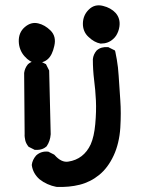

<svg xmlns="http://www.w3.org/2000/svg" viewBox="-20 -568 540 734"><path d="M195.8 146.5Q177.7 143.1 161.4 135.7Q145 128.4 130.9 117.2L130.4 116.7Q106 94.7 101.6 64V62.5V61.5Q104 43 117.7 26.9L118.2 26.4L118.7 25.9Q137.2 9.3 163.1 11.7H165L166.5 12.7L186 22.5L187.5 23.4L189 24.9Q214.8 54.2 241.2 49.8Q270.5 45.4 292 28.8Q313.5 12.2 326.7 -16.1Q339.8 -45.4 344.2 -93.8Q348.6 -142.6 346.7 -183.6Q344.7 -224.6 339.8 -262.2Q335 -301.3 335 -340.8V-341.3V-341.8Q335.9 -351.1 339.6 -359.4Q343.3 -367.7 349.1 -374.5L349.6 -375L350.1 -375.5Q366.7 -390.1 392.6 -387.7H394.5L396 -386.7L415.5 -377L419.4 -375L420.9 -370.1Q423.8 -356 426.5 -340.8Q429.2 -325.7 430.9 -310.3Q432.6 -294.9 433.6 -278.8Q436.5 -231.9 439.9 -184.6Q443.4 -136.7 439.9 -79.1Q438 -49.8 431.6 -23.2Q425.3 3.4 414.6 26.4Q392.6 73.7 359.1 100.8Q325.7 127.9 284.7 138.2Q244.1 148.4 196.8 146.5H196.3ZM110.8 3.9 91.3 -5.9 89.4 -6.8 87.9 -8.8Q84 -13.7 81.1 -19.3Q78.1 -24.9 76.7 -31Q75.2 -37.1 74.5 -43.5Q73.7 -49.8 74.2 -56.2L72.3 -288.1V-288.6V-289.1Q74.7 -307.6 86.4 -321.8L86.9 -322.3L87.4 -322.8Q104 -337.4 129.9 -335H131.8L133.3 -334L152.8 -324.2L155.8 -322.8L157.2 -319.8L167 -300.3L168 -298.3V-295.9L173.8 -55.7V-55.2V-54.7Q171.9 -28.8 158.7 -9.3L157.7 -8.3L156.7 -7.3Q150.9 -2.4 144.3 0.5Q137.7 3.4 130.1 4.4Q122.6 5.4 114.3 4.9H112.3ZM116.2 -327.1Q105 -328.6 94.5 -335Q84 -341.3 73.7 -353Q63.5 -364.3 57.9 -378.7Q52.2 -393.1 51.8 -409.2Q50.8 -443.8 74.7 -464.4Q99.1 -485.4 126.5 -478.5Q151.4 -472.7 172.9 -451.7Q196.3 -428.7 187.5 -392.1Q179.7 -356.9 163.1 -342.3Q154.8 -334.5 143.1 -330.8Q131.3 -327.1 117.2 -327.1H116.7ZM364.3 -401.4Q340.3 -405.8 318.4 -426.8Q307.1 -437 301.8 -450.4Q296.4 -463.9 296.9 -479.5Q297.9 -510.3 319.3 -531.2Q341.8 -553.7 374 -545.4Q403.8 -538.1 421.9 -518.6Q440.9 -497.1 436.5 -466.3Q435.1 -456.5 431.9 -448Q428.7 -439.5 424.1 -432.1Q419.4 -424.8 412.6 -418.9Q393.6 -401.4 366.2 -401.4H365.2Z"/></svg>

Font: NaikaiFont
Style: Bold
Weight: 700
Version: Version 1.89